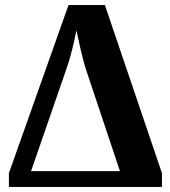

<svg xmlns="http://www.w3.org/2000/svg" viewBox="-20 -734 666 754"><path d="M15 0H616V-54L392 -714H249L15 -54ZM102 -62 241 -464C262 -525 271 -571 280 -615C290 -570 302 -509 320 -454L451 -62Z"/></svg>

Font: Noto Serif Condensed ExtraBold
Style: Regular
Weight: 800
Width: 3
Designer: Monotype Design Team
Foundry: Monotype Imaging Inc.
Version: Version 2.013